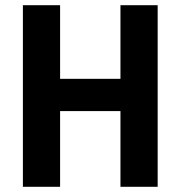

<svg xmlns="http://www.w3.org/2000/svg" viewBox="-20 -718 694 738"><path d="M443 -291H211V0H68V-698H211V-415H443V-698H586V0H443Z"/></svg>

Font: IBM Plex Sans Cond
Style: Bold
Weight: 700
Width: 3
Designer: Mike Abbink, Paul van der Laan, Pieter van Rosmalen
Foundry: Bold Monday
Version: Version 1.3